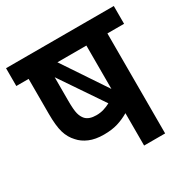

<svg xmlns="http://www.w3.org/2000/svg" viewBox="-145 -750 858 878"><g transform="rotate(-30 284.5 -311.0)"><path d="M569 -622V-528H481V0H370V-171Q341 -154 310 -144.5Q279 -135 237 -135Q192 -135 160.5 -148.5Q129 -162 110 -184Q86 -209 75.5 -244.5Q65 -280 65 -344V-528H0V-622ZM370 -528H217L370 -299ZM195 -248Q213 -229 251 -229Q272 -229 290 -234.5Q308 -240 325 -249L172 -475V-351Q172 -303 177.5 -282Q183 -261 195 -248Z"/></g></svg>

Font: Noto Sans SemiCondensed SemiBold
Style: Regular
Weight: 600
Width: 4
Designer: Monotype Design Team
Foundry: Monotype Imaging Inc.
Version: Version 2.013; ttfautohint (v1.8.4.7-5d5b)